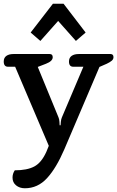

<svg xmlns="http://www.w3.org/2000/svg" viewBox="-20 -780 627 1027"><path d="M144 -606 263 -760H320L438 -606L386 -561L291 -668L196 -561ZM47 170Q47 149 59 131Q125 131 163.5 110.5Q202 90 228 32L241 0L61 -423H23Q0 -423 0 -451Q0 -471 14 -481Q28 -491 52 -491H246Q262 -491 262 -474Q262 -453 226 -439L182 -422L293 -152Q297 -143 298 -128.5Q299 -114 299 -110H304Q304 -115 305.5 -129Q307 -143 311 -152L426 -423H372Q349 -423 349 -451Q349 -471 363 -481Q377 -491 401 -491H571Q587 -491 587 -474Q587 -463 577.5 -455Q568 -447 551 -439L512 -422L324 19Q281 119 231.5 173Q182 227 113 227Q85 227 66 211.5Q47 196 47 170Z"/></svg>

Font: Maitree Semibold
Style: Regular
Weight: 600
Designer: CadsonDemak Team
Foundry: CadsonDemak
Version: Version 1.000